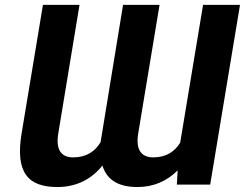

<svg xmlns="http://www.w3.org/2000/svg" viewBox="-20 -747 994 777"><path d="M67.5 -207.4C41.2 -48.7 93 9.9 212.4 9.9C290.1 9.9 351.2 -22.7 394.5 -77.1C413.7 -14.6 464.8 9.9 536.6 9.9C602.3 9.9 657 -15.3 698.9 -57.5L695.7 0H830.6L951.3 -727.3H801.8L709.2 -169.7C687.5 -133.9 652.7 -110.1 600.1 -110.1C554.7 -110.1 527.7 -137.8 539.4 -207.4L625.7 -727.3H478L387.1 -171.9C365.4 -134.6 329.9 -110.1 275.9 -110.1C230.5 -110.1 204.2 -137.8 215.9 -207.4L301.8 -727.3H153.8Z"/></svg>

Font: Margiela Sans
Style: Bold Italic
Weight: 700
Italic angle: -9.39999°
Designer: Stefan Endress, Andreas Faust
Version: Version 1.100;FEAKit 1.0